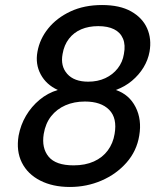

<svg xmlns="http://www.w3.org/2000/svg" viewBox="-20 -732 653 764"><path d="M258 12Q190 12 140 -13.5Q90 -39 67 -85Q44 -131 54 -192Q62 -235 83.5 -271.5Q105 -308 137.5 -335Q170 -362 210 -374Q164 -395 142 -436Q120 -477 129 -526Q138 -577 172 -619Q206 -661 260.5 -686.5Q315 -712 386 -712Q457 -712 502 -686.5Q547 -661 565.5 -619Q584 -577 575 -526Q569 -493 551 -463.5Q533 -434 505 -410.5Q477 -387 441 -374Q494 -356 519.5 -306Q545 -256 534 -192Q524 -131 483.5 -85Q443 -39 384 -13.5Q325 12 258 12ZM273 -74Q319 -74 353.5 -89.5Q388 -105 409 -133.5Q430 -162 436 -199Q447 -262 414.5 -295Q382 -328 318 -328Q275 -328 240.5 -313Q206 -298 183.5 -269.5Q161 -241 154 -199Q145 -143 173.5 -108.5Q202 -74 273 -74ZM331 -407Q369 -407 399 -421Q429 -435 448.5 -460Q468 -485 473 -517Q480 -553 469.5 -578Q459 -603 434 -615.5Q409 -628 371 -628Q333 -628 303.5 -615.5Q274 -603 254.5 -578Q235 -553 229 -517Q220 -469 247.5 -438Q275 -407 331 -407Z"/></svg>

Font: DM Sans 9pt Medium
Style: Italic
Weight: 500
Italic angle: -10°
Version: Version 4.004;gftools[0.9.30]